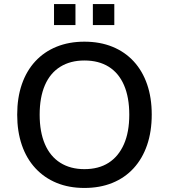

<svg xmlns="http://www.w3.org/2000/svg" viewBox="-20 -920 835 949"><path d="M397 9Q321 9 260 -16Q199 -41 155 -88.5Q111 -136 88 -203Q65 -270 65 -353Q65 -437 88 -503.5Q111 -570 154.5 -617Q198 -664 259.5 -689Q321 -714 397 -714Q474 -714 535.5 -689Q597 -664 640.5 -617Q684 -570 707 -503.5Q730 -437 730 -354Q730 -270 707 -203Q684 -136 640.5 -88.5Q597 -41 535.5 -16Q474 9 397 9ZM397 -84Q468 -84 517 -115.5Q566 -147 592.5 -207Q619 -267 619 -353Q619 -439 593 -499Q567 -559 517.5 -590Q468 -621 397 -621Q328 -621 278 -590Q228 -559 202 -499Q176 -439 176 -353Q176 -268 202 -207.5Q228 -147 278 -115.5Q328 -84 397 -84ZM439 -796V-900H545V-796ZM247 -796V-900H353V-796Z"/></svg>

Font: NunitoSans_10ptSemiBold
Style: Regular
Weight: 600
Designer: Vernon Adams
Foundry: Vernon Adams
Version: Version 3.101;gftools[0.9.27]